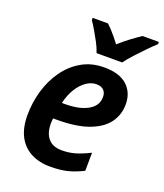

<svg xmlns="http://www.w3.org/2000/svg" viewBox="-142 -861 824 965"><g transform="rotate(20 270.0 -378.0)"><path d="M241 10Q181 10 136.5 -13.5Q92 -37 68.5 -82.5Q45 -128 45 -195Q45 -262 63.5 -325.5Q82 -389 118 -440Q154 -491 206.5 -521.5Q259 -552 327 -552Q408 -552 449.5 -514.5Q491 -477 491 -414Q491 -358 459.5 -315Q428 -272 362 -247.5Q296 -223 193 -223H172Q171 -215 170.5 -208.5Q170 -202 170 -195Q170 -144 194.5 -115.5Q219 -87 267 -87Q306 -87 339.5 -97Q373 -107 415 -128L414 -31Q375 -11 335.5 -0.5Q296 10 241 10ZM202 -311Q256 -311 293.5 -323Q331 -335 351 -356.5Q371 -378 371 -409Q371 -433 357.5 -446Q344 -459 318 -459Q291 -459 264.5 -440.5Q238 -422 217.5 -389Q197 -356 187 -311ZM265 -606Q257 -631 243 -657.5Q229 -684 214 -709.5Q199 -735 186 -754V-766H268Q279 -756 292 -742Q305 -728 318 -712Q331 -696 342 -681Q370 -706 398 -727Q426 -748 453 -766H540V-754Q521 -737 495 -710.5Q469 -684 443.5 -656Q418 -628 402 -606Z"/></g></svg>

Font: Noto Sans Display SemiBold
Style: Italic
Weight: 600
Italic angle: -12°
Designer: Monotype Design Team
Foundry: Monotype Imaging Inc.
Version: Version 2.003